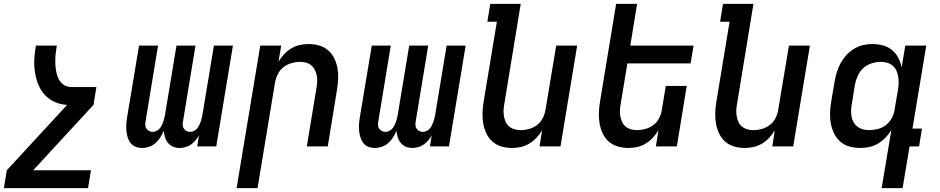

<svg xmlns="http://www.w3.org/2000/svg" viewBox="-29 -755 4849 990"><path d="M425 215H-9L6 123L317 -214Q282 -216 252.5 -229.5Q223 -243 201.5 -266.5Q180 -290 168 -320.5Q156 -351 151 -384Q146 -417 148 -451.5Q150 -486 156 -520H264Q262 -507 260 -493.5Q258 -480 257 -466.5Q256 -453 256 -440Q256 -427 257 -414Q258 -401 260.5 -388Q263 -375 267 -363Q271 -351 277.5 -340.5Q284 -330 293.5 -322Q303 -314 315 -310Q327 -306 340 -306H468L453 -214L142 123H440Z M705 8Q687 8 671 2Q655 -4 645 -16.5Q635 -29 630 -45Q625 -61 623 -78Q621 -95 622 -112.5Q623 -130 626 -148L688 -520H786L722 -132Q720 -121 720 -111Q720 -101 725.5 -92.5Q731 -84 739.5 -79.5Q748 -75 758 -75Q768 -75 777.5 -79.5Q787 -84 793.5 -91.5Q800 -99 804.5 -108Q809 -117 812.5 -126.5Q816 -136 818 -145Q820 -154 822 -164L881 -520H979L915 -132Q913 -121 913 -111Q913 -101 918.5 -92.5Q924 -84 932.5 -79.5Q941 -75 951 -75Q961 -75 970.5 -79.5Q980 -84 986.5 -91.5Q993 -99 997.5 -108Q1002 -117 1005.5 -126.5Q1009 -136 1011 -145Q1013 -154 1015 -164L1074 -520H1172L1086 0H988L997 -58Q990 -44 979.5 -31.5Q969 -19 956 -10Q943 -1 928 3.5Q913 8 898 8Q880 8 864 1.5Q848 -5 837.5 -18Q827 -31 822 -47Q817 -63 815 -81Q808 -63 798 -47Q788 -31 773.5 -18Q759 -5 740.5 1.5Q722 8 705 8Z M1191 215 1313 -520H1421L1407 -437Q1419 -457 1435.5 -475Q1452 -493 1473 -505.5Q1494 -518 1517 -523Q1540 -528 1562 -528Q1591 -528 1617.5 -520Q1644 -512 1664 -494.5Q1684 -477 1695.5 -452.5Q1707 -428 1711.5 -401Q1716 -374 1714.5 -345.5Q1713 -317 1708 -288L1661 0H1553L1603 -303Q1606 -319 1606.5 -335Q1607 -351 1604 -366.5Q1601 -382 1594 -395.5Q1587 -409 1575.5 -418.5Q1564 -428 1549 -432Q1534 -436 1517 -436Q1496 -436 1473.5 -429.5Q1451 -423 1432.5 -408.5Q1414 -394 1403.5 -372.5Q1393 -351 1389 -329L1299 215Z M1905 8Q1887 8 1871 2Q1855 -4 1845 -16.5Q1835 -29 1830 -45Q1825 -61 1823 -78Q1821 -95 1822 -112.5Q1823 -130 1826 -148L1888 -520H1986L1922 -132Q1920 -121 1920 -111Q1920 -101 1925.5 -92.5Q1931 -84 1939.5 -79.5Q1948 -75 1958 -75Q1968 -75 1977.5 -79.5Q1987 -84 1993.5 -91.5Q2000 -99 2004.5 -108Q2009 -117 2012.5 -126.5Q2016 -136 2018 -145Q2020 -154 2022 -164L2081 -520H2179L2115 -132Q2113 -121 2113 -111Q2113 -101 2118.5 -92.5Q2124 -84 2132.5 -79.5Q2141 -75 2151 -75Q2161 -75 2170.5 -79.5Q2180 -84 2186.5 -91.5Q2193 -99 2197.5 -108Q2202 -117 2205.5 -126.5Q2209 -136 2211 -145Q2213 -154 2215 -164L2274 -520H2372L2286 0H2188L2197 -58Q2190 -44 2179.5 -31.5Q2169 -19 2156 -10Q2143 -1 2128 3.5Q2113 8 2098 8Q2080 8 2064 1.5Q2048 -5 2037.5 -18Q2027 -31 2022 -47Q2017 -63 2015 -81Q2008 -63 1998 -47Q1988 -31 1973.5 -18Q1959 -5 1940.5 1.5Q1922 8 1905 8Z M2611 8Q2582 8 2555.5 0Q2529 -8 2509.5 -25.5Q2490 -43 2478.5 -67.5Q2467 -92 2462.5 -119Q2458 -146 2459 -174.5Q2460 -203 2465 -232L2533 -643H2484L2499 -735H2656L2571 -217Q2568 -201 2567.5 -185Q2567 -169 2570 -153.5Q2573 -138 2579.5 -124.5Q2586 -111 2598 -101.5Q2610 -92 2625 -88Q2640 -84 2657 -84Q2678 -84 2700.5 -90.5Q2723 -97 2741.5 -111.5Q2760 -126 2770.5 -147.5Q2781 -169 2784 -191L2839 -520H2947L2861 0H2753L2766 -83Q2754 -63 2737.5 -45Q2721 -27 2700 -14.5Q2679 -2 2656 3Q2633 8 2611 8Z M3211 8Q3182 8 3155.5 0Q3129 -8 3109.5 -25.5Q3090 -43 3078.5 -67.5Q3067 -92 3062.5 -119Q3058 -146 3059 -174.5Q3060 -203 3065 -232L3148 -735H3256L3221 -520H3547L3532 -428H3206L3171 -217Q3168 -201 3167.5 -185Q3167 -169 3170 -153.5Q3173 -138 3179.5 -124.5Q3186 -111 3198 -101.5Q3210 -92 3225 -88Q3240 -84 3257 -84Q3278 -84 3300.5 -90.5Q3323 -97 3341.5 -111.5Q3360 -126 3370.5 -147.5Q3381 -169 3384 -191L3404 -312H3512L3461 0H3353L3366 -83Q3354 -63 3337.5 -45Q3321 -27 3300 -14.5Q3279 -2 3256 3Q3233 8 3211 8Z M3811 8Q3782 8 3755.5 0Q3729 -8 3709.5 -25.5Q3690 -43 3678.5 -67.5Q3667 -92 3662.5 -119Q3658 -146 3659 -174.5Q3660 -203 3665 -232L3733 -643H3684L3699 -735H3856L3771 -217Q3768 -201 3767.5 -185Q3767 -169 3770 -153.5Q3773 -138 3779.5 -124.5Q3786 -111 3798 -101.5Q3810 -92 3825 -88Q3840 -84 3857 -84Q3878 -84 3900.5 -90.5Q3923 -97 3941.5 -111.5Q3960 -126 3970.5 -147.5Q3981 -169 3984 -191L4039 -520H4147L4061 0H3953L3966 -83Q3954 -63 3937.5 -45Q3921 -27 3900 -14.5Q3879 -2 3856 3Q3833 8 3811 8Z M4453 -84Q4475 -84 4498 -90Q4521 -96 4539.5 -110.5Q4558 -125 4569.5 -146.5Q4581 -168 4584 -191L4601 -291Q4604 -308 4604.5 -325Q4605 -342 4602.5 -358.5Q4600 -375 4593.5 -390Q4587 -405 4575 -415.5Q4563 -426 4547 -431Q4531 -436 4513 -436Q4490 -436 4465.5 -428.5Q4441 -421 4422.5 -404Q4404 -387 4393.5 -363.5Q4383 -340 4379 -317L4363 -217Q4360 -201 4359.5 -184.5Q4359 -168 4362 -152.5Q4365 -137 4373 -123.5Q4381 -110 4393 -101Q4405 -92 4420.5 -88Q4436 -84 4453 -84ZM4517 215 4567 -84Q4554 -63 4536.5 -45Q4519 -27 4498 -14.5Q4477 -2 4453.5 3Q4430 8 4407 8Q4378 8 4351 0.5Q4324 -7 4304 -24.5Q4284 -42 4272 -66.5Q4260 -91 4255 -118Q4250 -145 4251 -174Q4252 -203 4257 -232L4274 -332Q4278 -356 4285 -380Q4292 -404 4304 -426.5Q4316 -449 4333.5 -469Q4351 -489 4373 -502.5Q4395 -516 4419.5 -522Q4444 -528 4468 -528Q4496 -528 4523 -521Q4550 -514 4570 -497.5Q4590 -481 4602.5 -457.5Q4615 -434 4620 -407L4639 -520H4747L4676 -92H4725L4710 0H4661L4625 215Z"/></svg>

Font: Iosevka Semibold Extended
Style: Italic
Weight: 600
Width: 7
Italic angle: -9°
Monospace: yes
Designer: Belleve Invis
Foundry: Belleve Invis
Version: Version 32.5.0; ttfautohint (v1.8.4)